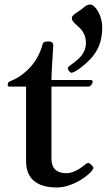

<svg xmlns="http://www.w3.org/2000/svg" viewBox="-20 -815 471 847"><path d="M279 -514C279 -507 289 -494 295 -494C310 -494 353 -527 379 -555C408 -586 431 -626 431 -694C431 -747 400 -795 378 -795C367 -795 360 -791 348 -781C338 -772 332 -769 322 -762C305 -751 297 -744 297 -736C297 -725 301 -719 324 -699C347 -679 359 -657 359 -625C359 -579 327 -554 297 -532C285 -524 279 -518 279 -514ZM14 -439C14 -435 17 -433 21 -433H95V-104C95 -29 140 12 231 12C310 12 392 -56 392 -75C392 -80 377 -96 369 -96C363 -96 357 -90 349 -84C333 -71 303 -51 273 -51C218 -51 207 -85 207 -116V-433H370C381 -433 389 -448 389 -455C389 -459 385 -462 381 -462H207C207 -489 211 -554 213 -581C214 -600 215 -606 215 -614C215 -629 205 -632 194 -632C181 -632 171 -631 168 -620C159 -584 139 -548 120 -526C93 -495 63 -472 30 -459C19 -455 14 -452 14 -439Z"/></svg>

Font: Monomakh Unicode
Style: Regular
Weight: 400
Version: Version 1.2